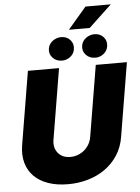

<svg xmlns="http://www.w3.org/2000/svg" viewBox="-69 -1152 887 1213"><g transform="rotate(-5 375.0 -545.5)"><path d="M44.7 -261.4 122.2 -727.3H319.6L245 -278.4Q236.9 -228.7 264.6 -195Q291.9 -161.9 342.3 -161.9Q367.9 -161.9 390.8 -170.6Q413.7 -179.3 431.8 -194.8Q449.9 -210.2 462 -231.5Q474.1 -252.8 478 -278.4L552.6 -727.3H750L672.6 -261.4Q661.9 -195 628.9 -144.4Q595.9 -93.8 547.4 -59.8Q498.9 -25.9 438.9 -8.7Q378.9 8.5 313.9 8.5Q243.3 8.5 188.7 -10.3Q134.2 -29.1 98.9 -64.1Q63.6 -99.1 49.2 -149.1Q34.8 -199.2 44.7 -261.4ZM266.7 -857.2Q269.2 -871.8 277.2 -883.5Q285.2 -895.2 296.5 -903.6Q307.9 -911.9 321.6 -916.5Q335.2 -921.2 349.1 -921.2Q386 -921.2 407.7 -896.3Q429.3 -871.4 423.3 -836.6Q421.2 -822.4 413.7 -810.7Q406.2 -799 395.2 -790.5Q384.2 -782 370.9 -777.3Q357.6 -772.7 343.8 -772.7Q306.1 -772.7 283.4 -797.6Q260.7 -822.4 266.7 -857.2ZM477.6 -857.2Q480.1 -871.8 488.1 -883.5Q496.1 -895.2 507.5 -903.6Q518.8 -911.9 532.5 -916.5Q546.2 -921.2 560 -921.2Q596.9 -921.2 618.6 -896.3Q640.3 -871.4 634.2 -836.6Q632.1 -822.4 624.6 -810.7Q617.2 -799 606.2 -790.5Q595.2 -782 581.9 -777.3Q568.5 -772.7 554.7 -772.7Q517 -772.7 494.3 -797.6Q471.6 -822.4 477.6 -857.2ZM402.7 -963.1 519.9 -1100.1H680.4L534.8 -963.1Z"/></g></svg>

Font: Inter P Black
Style: Italic
Weight: 900
Italic angle: -9.40001°
Designer: Rasmus Andersson
Foundry: rsms
Version: Version 3.018;git-588b23468